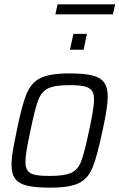

<svg xmlns="http://www.w3.org/2000/svg" viewBox="-20 -856 550 884"><path d="M33 -99Q33 -124 38.5 -158Q44 -192 57 -254Q81 -373 102.5 -424.5Q124 -476 167 -497Q210 -518 300 -518Q368 -518 405.5 -508.5Q443 -499 459.5 -476Q476 -453 476 -410Q476 -363 452 -254Q427 -135 406 -84Q385 -33 342.5 -12.5Q300 8 210 8Q141 8 103.5 -1.5Q66 -11 49.5 -33.5Q33 -56 33 -99ZM390 -254 395 -277Q397 -286 405 -329.5Q413 -373 413 -398Q413 -425 402.5 -439Q392 -453 368 -458.5Q344 -464 300 -464Q232 -464 201.5 -449Q171 -434 156 -395Q141 -356 120 -254Q108 -197 102.5 -165Q97 -133 97 -111Q97 -84 107.5 -70Q118 -56 141.5 -51Q165 -46 210 -46Q278 -46 308.5 -60.5Q339 -75 354 -114Q369 -153 390 -254ZM302 -627 318 -700H380L365 -627ZM235 -790 245 -836H510L500 -790Z"/></svg>

Font: Saira Semi Condensed Light
Style: Italic
Weight: 300
Width: 4
Italic angle: -12°
Designer: Hector Gatti with collaboration of the Omnibus-Type team
Foundry: Omnibus-Type
Version: Version 1.001; ttfautohint (v1.8)